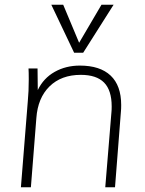

<svg xmlns="http://www.w3.org/2000/svg" viewBox="-20 -788 610 808"><path d="M490 -346Q490 -329 489 -320L464 0H423L449 -316Q450 -324 450 -340Q450 -408 418 -440.5Q386 -473 320 -473Q238 -473 188.5 -424.5Q139 -376 133 -291L110 0H68L97 -362Q101 -403 101 -454Q101 -485 100 -500H138L139 -409Q163 -459 210 -485.5Q257 -512 316 -512Q401 -512 445.5 -470Q490 -428 490 -346ZM458 -768 330 -566H292L196 -768H246L313 -608L407 -768Z"/></svg>

Font: Muli ExtraLight
Style: Italic
Weight: 275
Italic angle: -4.541°
Designer: Vernon Adams
Foundry: Vernon Adams
Version: Version 2.001